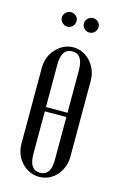

<svg xmlns="http://www.w3.org/2000/svg" viewBox="-103 -677 461 732"><g transform="rotate(15 128.0 -311.0)"><path d="M128 -503Q148 -503 165.5 -494.5Q183 -486 196 -471.5Q209 -457 216.5 -438Q224 -419 224 -397V-96Q224 -75 216.5 -56Q209 -37 196 -22.5Q183 -8 165.5 0Q148 8 128 8Q108 8 90.5 0Q73 -8 59.5 -22.5Q46 -37 38.5 -56Q31 -75 31 -96V-397Q31 -419 38.5 -438Q46 -457 59.5 -471.5Q73 -486 90.5 -494.5Q108 -503 128 -503ZM128 -487Q85 -487 85 -424V-256H170V-424Q170 -487 128 -487ZM85 -239V-70Q85 -8 128 -8Q170 -8 170 -70V-239ZM55 -602Q55 -613 64 -621.5Q73 -630 84 -630Q96 -630 104.5 -622Q113 -614 113 -602Q113 -590 104.5 -581.5Q96 -573 84 -573Q73 -573 64 -581.5Q55 -590 55 -602ZM142 -602Q142 -613 151 -621.5Q160 -630 171 -630Q183 -630 191.5 -622Q200 -614 200 -602Q200 -590 191.5 -581.5Q183 -573 171 -573Q159 -573 150.5 -581.5Q142 -590 142 -602Z"/></g></svg>

Font: Moniqa Cond Heading
Style: Regular
Weight: 400
Width: 3
Designer: Rajesh Rajput
Foundry: Rajesh Rajput
Version: Version 1.000